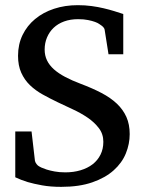

<svg xmlns="http://www.w3.org/2000/svg" viewBox="-20 -707 561 743"><path d="M481.9 -188Q481.9 -149.9 467 -113.3Q452.1 -76.7 419.9 -47.9Q387.7 -19 337.4 -1.5Q287.1 16.1 216.8 16.1Q175.8 16.1 143.3 10.3Q110.8 4.4 87.4 -2.4Q60.5 -10.7 39.1 -21V-198.2H102.1L115.2 -85Q116.2 -79.1 121.3 -72.3Q126.5 -65.4 131.8 -63L140.1 -58.6Q147.5 -55.2 160.2 -51Q172.9 -46.9 191.2 -43.5Q209.5 -40 232.9 -40Q264.6 -40 291.7 -48.1Q318.8 -56.2 338.4 -71.3Q357.9 -86.4 368.9 -108.4Q379.9 -130.4 379.9 -158.2Q379.9 -188.5 362.5 -211.2Q345.2 -233.9 319.1 -251.7Q293 -269.5 262.2 -283.7Q231.4 -297.9 204.1 -311Q173.3 -325.7 145.3 -341.3Q117.2 -356.9 95.9 -377.4Q74.7 -397.9 62.3 -425.5Q49.8 -453.1 49.8 -491.2Q49.8 -535.6 67.4 -571.8Q85 -607.9 116 -633.5Q147 -659.2 189.2 -673.1Q231.4 -687 280.8 -687Q309.1 -687 334.2 -683.6Q359.4 -680.2 381.1 -675Q402.8 -669.9 421.6 -664.1Q440.4 -658.2 457 -652.8V-497.1H399.9L384.8 -592.8Q383.8 -597.7 379.2 -602.5Q374.5 -607.4 370.1 -609.9Q369.1 -610.4 363.8 -614.3Q358.4 -618.2 347.9 -622.1Q337.4 -626 321 -629.4Q304.7 -632.8 282.2 -632.8Q252 -632.8 228 -624Q204.1 -615.2 187.5 -599.4Q170.9 -583.5 161.9 -562Q152.8 -540.5 152.8 -515.1Q152.8 -492.2 161.9 -473.4Q170.9 -454.6 188.7 -438.7Q206.5 -422.9 232.4 -409.2Q258.3 -395.5 292 -382.8Q337.4 -365.7 372.8 -347.2Q408.2 -328.6 432.4 -305.7Q456.5 -282.7 469.2 -254.2Q481.9 -225.6 481.9 -188Z"/></svg>

Font: BabelStone Ogham Pictish
Style: Bold Italic
Weight: 700
Italic angle: -30°
Designer: Andrew West
Foundry: BabelStone
Version: Version 1.02 March 14, 2022